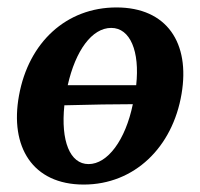

<svg xmlns="http://www.w3.org/2000/svg" viewBox="-20 -487 538 516"><path d="M293 -467C159 -467 57 -374 31 -230C6 -93 67 9 205 9C341 9 444 -91 468 -235C491 -371 429 -467 293 -467ZM279 -412C330 -412 356 -349 346 -258H162C183 -351 227 -412 279 -412ZM218 -46C168 -46 143 -108 153 -204C226 -206 291 -207 337 -207C317 -110 269 -46 218 -46Z"/></svg>

Font: Vollkorn Semibold
Style: Italic
Weight: 600
Italic angle: -11°
Designer: Friedrich Althausen
Foundry: Friedrich Althausen
Version: Version 4.015;PS 004.015;hotconv 1.0.88;makeotf.lib2.5.64775